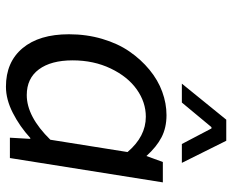

<svg xmlns="http://www.w3.org/2000/svg" viewBox="-87 -674 774 640"><g transform="rotate(90 300.0 -354.0)"><path d="M258.8 -573.2 378.9 -721.2H449.2L522.9 -573.2H460L408.2 -671.9H403.8L321.8 -573.2ZM269 13.2Q187 13.2 140.6 -42.2Q94.2 -97.7 94.2 -196.8Q94.2 -255.4 109.6 -307.6Q125 -359.9 151.6 -398.4Q178.2 -437 212.6 -465.3Q247.1 -493.7 285.9 -507.8Q324.7 -522 363.8 -522Q405.8 -522 437.7 -505.4Q469.7 -488.8 500 -455.1L520 -509.8H587.9L506.8 0H439L442.9 -67.9H439.9Q401.4 -32.7 356.4 -9.8Q311.5 13.2 269 13.2ZM296.9 -56.2Q368.7 -56.2 445.8 -134.8L486.8 -392.1Q435.1 -453.1 369.1 -453.1Q320.8 -453.1 278.1 -422.9Q235.4 -392.6 208.3 -335.9Q181.2 -279.3 181.2 -209Q181.2 -137.2 211.2 -96.7Q241.2 -56.2 296.9 -56.2Z"/></g></svg>

Font: Office Code Pro Italic
Style: Regular
Weight: 400
Italic angle: -9°
Designer: Nathan Rutzky & Paul D. Hunt
Foundry: Adobe Systems Incorporated
Version: Version 1.004;PS 001.004;hotconv 1.0.70;makeotf.lib2.5.58329